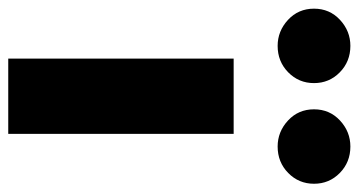

<svg xmlns="http://www.w3.org/2000/svg" viewBox="-284 -632 849 454"><g transform="rotate(90 140.0 -404.5)"><path d="M229 0H51V-533H229ZM21 -637Q-14 -637 -40.5 -661.5Q-67 -686 -67 -723Q-67 -760 -40.5 -784.5Q-14 -809 21 -809Q58 -809 83.5 -784Q109 -759 109 -723Q109 -687 83.5 -662Q58 -637 21 -637ZM259 -637Q224 -637 197.5 -661.5Q171 -686 171 -723Q171 -760 197.5 -784.5Q224 -809 259 -809Q296 -809 321.5 -784Q347 -759 347 -723Q347 -687 321.5 -662Q296 -637 259 -637Z"/></g></svg>

Font: Trujillo ExtraBold
Style: Regular
Weight: 800
Designer: Fira Sans original fonts by bBox Type GmbH, Carrois Corporate GbR, & Edenspiekermann AG / Changes by Cristiano Sobral
Foundry: Fira Sans original fonts by bBox Type GmbH, Carrois Corporate GbR, & Edenspiekermann AG / Changes by Cristiano Sobral
Version: Version 4.301;July 28, 2020;FontCreator 13.0.0.2655 64-bit